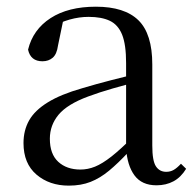

<svg xmlns="http://www.w3.org/2000/svg" viewBox="-20 -551 597 585"><path d="M189.7 14.6Q130.5 14.6 91.1 -19.1Q51.6 -52.8 51.6 -115.1Q51.6 -153.9 68.8 -184.3Q85.9 -214.6 125.4 -239Q164.9 -263.5 230.9 -282.3Q272.8 -294.9 318.8 -306.7Q364.8 -318.5 404.8 -327.7V-303.3Q364.8 -293.3 323.7 -281.5Q282.6 -269.7 248.6 -257Q185.3 -233.6 158.6 -201.7Q131.9 -169.7 131.9 -128.2Q131.9 -81.6 157.5 -58Q183.2 -34.4 225.1 -34.4Q247.6 -34.4 269.6 -43.3Q291.6 -52.2 319.7 -74.2Q347.7 -96.3 385.8 -134.4L394.5 -87.1H370.9Q339.7 -53.7 312.5 -31.1Q285.2 -8.4 256.1 3.1Q227 14.6 189.7 14.6ZM456.8 13.6Q412.1 13.6 389.8 -16.6Q367.5 -46.7 364.2 -99.7V-103.3V-359Q364.2 -415 352.1 -445.3Q339.9 -475.6 314.7 -487.6Q289.6 -499.6 250 -499.6Q221.3 -499.6 192.1 -491.4Q162.9 -483.2 129.7 -464.7L173.2 -491.9L156.8 -412.7Q153.2 -386 140.7 -375.2Q128.1 -364.3 109.4 -364.3Q73.2 -364.3 65.5 -399.7Q80.4 -461 134.1 -495.8Q187.8 -530.6 272.2 -530.6Q359.5 -530.6 401.8 -489.2Q444 -447.8 444 -354.6V-107.7Q444 -60.8 455.1 -44.2Q466.1 -27.5 486.4 -27.5Q499 -27.5 509 -33.2Q519 -38.8 531.4 -52.1L547.1 -36.7Q531.2 -10.7 508.6 1.4Q486 13.6 456.8 13.6Z"/></svg>

Font: Noto Serif KR
Style: Regular
Weight: 200
Designer: Ryoko NISHIZUKA 西塚涼子 (kana & ideographs); Frank Grießhammer (Latin, Greek & Cyrillic); Wenlong ZHANG 张文龙 (bopomofo); San
Foundry: Adobe
Version: Version 2.001;hotconv 1.1.0;makeotfexe 2.6.0